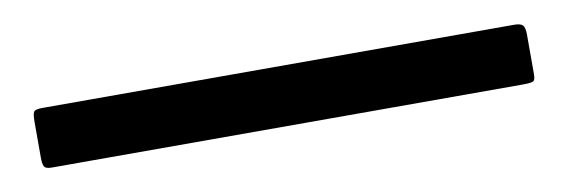

<svg xmlns="http://www.w3.org/2000/svg" viewBox="-25 -31 620 210"><g transform="rotate(-10 285.5 74.0)"><path d="M22 107Q15 107 13.5 104Q12 101 12 94V55Q12 46 13.5 43.5Q15 41 23 41H547Q554 41 556.5 43.5Q559 46 559 54V98Q559 104 557 105.5Q555 107 545 107Z"/></g></svg>

Font: Glory
Style: Bold
Weight: 700
Designer: Robert Leuschke
Foundry: Robert Leuschke
Version: Version 1.011